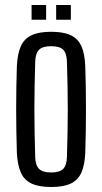

<svg xmlns="http://www.w3.org/2000/svg" viewBox="-20 -733 404 760"><path d="M182.5 7.2Q134 7.2 105 -6.4Q75.9 -20.1 62.6 -49.8Q49.2 -79.6 46.8 -127.8Q45.5 -166.7 44.8 -210.3Q44 -254 44 -299.3Q44 -344.6 44.7 -388.5Q45.4 -432.4 46.8 -472Q49.2 -520.4 62.5 -550.1Q75.8 -579.8 104.9 -593.5Q133.9 -607.2 182.5 -607.2Q231.5 -607.2 260.3 -593.5Q289 -579.7 302.3 -550Q315.5 -520.3 317.5 -472Q318.9 -433.1 319.6 -389.4Q320.3 -345.7 320.3 -300.6Q320.3 -255.5 319.6 -211.5Q318.9 -167.5 317.5 -127.8Q315.5 -80.2 302.3 -50.2Q289 -20.3 260.3 -6.5Q231.5 7.2 182.5 7.2ZM182.5 -50.3Q215.5 -50.3 229.8 -64.2Q244.1 -78 245 -112.5Q246.4 -164.4 247.4 -210.2Q248.3 -256 248.3 -300.1Q248.3 -344.2 247.4 -390Q246.4 -435.8 245 -487.3Q244.1 -522.1 230.2 -536.1Q216.3 -550.1 182.5 -550.1Q148.8 -550.1 134.6 -536.1Q120.3 -522.1 119.3 -487.3Q117.9 -435.8 117 -389.9Q116.1 -344.1 116.1 -299.9Q116.1 -255.6 117 -209.8Q117.9 -163.9 119.3 -112.5Q120.3 -78 135 -64.2Q149.6 -50.3 182.5 -50.3ZM202.3 -655V-713.1H260.4V-655ZM105 -655V-713.1H162.6V-655Z"/></svg>

Font: Big Shoulders Display SC Thin
Style: Regular
Weight: 100
Designer: Patric King
Foundry: XO Type Co
Version: Version 2.002